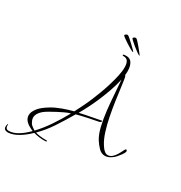

<svg xmlns="http://www.w3.org/2000/svg" viewBox="-364 -1083 1408 1490"><g transform="rotate(30 340.5 -337.5)"><path d="M-70 229Q-92 230 -104.5 221Q-117 212 -113 187Q-113 184 -111 178Q-109 172 -106 170Q-107 195 -100 205Q-93 215 -77 215Q-38 215 3.5 190Q45 165 86 123Q76 120 60.5 111.5Q45 103 37 98Q-3 69 -3 31Q-3 2 23 -32Q49 -66 108 -101Q146 -124 196 -142Q246 -160 289 -171Q304 -200 318 -228Q332 -256 345 -284Q350 -295 363 -326Q376 -357 392 -399Q408 -441 422.5 -488.5Q437 -536 447 -581Q457 -626 457 -661Q457 -695 445.5 -714Q434 -733 405 -733H404Q396 -733 396 -738Q396 -743 406 -745Q454 -750 473 -722Q492 -694 492 -648Q492 -640 491.5 -631Q491 -622 490 -612Q496 -607 498 -595Q504 -563 510.5 -511Q517 -459 526 -397Q535 -335 547.5 -271.5Q560 -208 577.5 -152.5Q595 -97 619 -59Q624 -51 633 -38.5Q642 -26 655 -16Q668 -6 684 -6Q701 -6 719 -20Q735 -33 749 -56Q763 -79 775 -105Q781 -116 786 -116Q791 -116 793.5 -110.5Q796 -105 795 -100Q791 -87 778.5 -69.5Q766 -52 753 -37.5Q740 -23 732 -17Q714 -3 697.5 3.5Q681 10 667 10Q634 10 609.5 -15.5Q585 -41 567 -69Q542 -109 527.5 -170Q513 -231 505 -302Q497 -373 492.5 -442Q488 -511 483 -568Q471 -512 450 -453Q429 -394 407.5 -344.5Q386 -295 372 -268Q350 -223 324 -178Q370 -189 420 -198Q470 -207 508 -215H511Q515 -215 515 -212Q515 -209 510 -204Q505 -199 497 -197Q454 -189 404 -178.5Q354 -168 310 -156Q264 -77 217 -6Q170 65 114 120Q152 132 211 132H213Q221 132 221 136Q221 142 209 142Q181 143 154 139.5Q127 136 104 129Q60 172 15.5 198.5Q-29 225 -70 229ZM96 113Q144 63 189.5 -4Q235 -71 275 -144Q262 -140 248 -135Q234 -130 221 -123Q204 -115 175 -100Q146 -85 117.5 -68.5Q89 -52 74 -39Q54 -21 45 -4Q36 13 36 29Q36 43 41.5 56Q47 69 55 81Q60 87 73.5 97.5Q87 108 96 113ZM508 -798Q501 -800 483 -813Q465 -826 444.5 -842.5Q424 -859 409.5 -873Q395 -887 396 -890Q398 -896 407 -900.5Q416 -905 421 -903Q426 -902 440.5 -886.5Q455 -871 471.5 -851Q488 -831 500 -815.5Q512 -800 512 -799Q512 -797 508 -798ZM451 -797Q446 -797 426.5 -808Q407 -819 384.5 -833.5Q362 -848 345.5 -860.5Q329 -873 329 -876Q329 -882 338 -887.5Q347 -893 352 -892Q357 -892 373 -878Q389 -864 408 -846Q427 -828 441 -814Q455 -800 455 -799Q453 -797 451 -797Z"/></g></svg>

Font: Inspiration
Style: Regular
Weight: 400
Designer: Robert E. Leuschke
Foundry: Robert E. Leuschke
Version: Version 2.010; ttfautohint (v1.8.3)